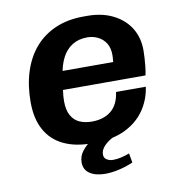

<svg xmlns="http://www.w3.org/2000/svg" viewBox="-77 -591 753 807"><g transform="rotate(-10 300.0 -187.5)"><path d="M273 10Q204 10 154 -14Q104 -38 77.5 -86Q51 -134 51 -205Q51 -276 69.5 -334Q88 -392 123.5 -433.5Q159 -475 211.5 -498Q264 -521 332 -521H349Q411 -521 458 -497.5Q505 -474 530.5 -433Q556 -392 556 -338Q556 -325 555 -307Q554 -289 552 -270Q550 -251 546 -232H134L202 -277Q197 -254 193.5 -229.5Q190 -205 190 -185Q190 -146 203.5 -122.5Q217 -99 240 -89.5Q263 -80 291 -80Q342 -80 373.5 -106Q405 -132 412 -185H539Q531 -129 500 -85Q469 -41 415.5 -15.5Q362 10 284 10ZM203 -293 145 -311H422Q423 -322 423.5 -328.5Q424 -335 424 -341Q424 -371 411.5 -391Q399 -411 378 -421.5Q357 -432 332 -432Q295 -432 268 -415Q241 -398 225 -367Q209 -336 203 -293ZM308 146Q267 146 242.5 129.5Q218 113 218 82Q218 55 235 33.5Q252 12 271 0H368Q345 11 328.5 28Q312 45 312 65Q312 79 323.5 86.5Q335 94 351 94Q369 94 387 89.5Q405 85 421 79L428 119Q398 132 366.5 139Q335 146 308 146Z"/></g></svg>

Font: Chivo Mono Medium SemiBold
Style: Italic
Weight: 600
Italic angle: -8.05°
Monospace: yes
Version: Version 1.008